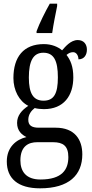

<svg xmlns="http://www.w3.org/2000/svg" viewBox="-20 -786 502 1045"><path d="M179 -616V-606H264C271 -655 282 -708 291 -753V-766H251C227 -724 194 -658 179 -616ZM198 239C355 239 428 167 428 54C428 -26 387 -91 283 -91H191C152 -91 134 -104 134 -134C134 -164 152 -185 169 -198C181 -194 205 -192 219 -192C327 -192 379 -265 379 -365C379 -425 363 -460 342 -487C353 -496 363 -502 378 -502C396 -502 407 -483 407 -463C439 -463 453 -488 453 -516C453 -544 437 -568 403 -568C364 -568 334 -530 318 -512C296 -531 261 -546 219 -546C108 -546 53 -476 53 -361C53 -295 84 -235 134 -210C98 -186 73 -157 73 -117C73 -74 99 -52 124 -40C68 -27 17 15 17 93C17 185 77 239 198 239ZM217 -238C161 -238 137 -278 137 -364C137 -454 161 -499 216 -499C273 -499 295 -456 295 -365C295 -277 274 -238 217 -238ZM200 191C121 191 91 146 91 87C91 8 137 -12 182 -12H269C323 -12 352 8 352 69C352 137 318 191 200 191Z"/></svg>

Font: Noto Serif Sinhala Condensed
Style: Regular
Weight: 400
Width: 3
Designer: Jelle Bosma - Monotype Design Team
Foundry: Monotype Imaging Inc.
Version: Version 2.007